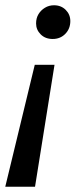

<svg xmlns="http://www.w3.org/2000/svg" viewBox="-27 -555 315 729"><path d="M-7 154 105 -309H180L106 154ZM173 -407Q145 -407 127.5 -424.5Q110 -442 110 -466Q110 -486 119 -501Q128 -516 143.5 -525.5Q159 -535 178 -535Q205 -535 222.5 -517.5Q240 -500 240 -475Q240 -446 221 -426.5Q202 -407 173 -407Z"/></svg>

Font: MOST Montserrat Medium
Style: Italic
Weight: 500
Italic angle: -11.3°
Designer: Julieta Ulanovsky
Foundry: Julieta Ulanovsky
Version: Version 8.000;March 11, 2024;FontCreator 15.0.0.2926 64-bit